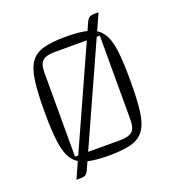

<svg xmlns="http://www.w3.org/2000/svg" viewBox="-139 -810 906 994"><g transform="rotate(-20 314.0 -312.5)"><path d="M77 -312Q77 -417 86 -482Q95 -547 119.5 -581Q144 -615 190.5 -627.5Q237 -640 314 -640Q390 -640 436.5 -627.5Q483 -615 508 -580.5Q533 -546 541.5 -481.5Q550 -417 550 -312Q550 -207 541.5 -142.5Q533 -78 508 -44Q483 -10 436.5 2.5Q390 15 314 15Q237 15 190.5 2.5Q144 -10 119.5 -44Q95 -78 86 -142.5Q77 -207 77 -312ZM146 -40H393Q442 -40 461.5 -57.5Q481 -75 481 -120V-585H234Q185 -585 165.5 -567.5Q146 -550 146 -505ZM179 47.5Q171 64 162 69.5Q153 75 136 75H112L449 -673Q457 -689.5 466 -695Q475 -700.5 492 -700.5H516Z"/></g></svg>

Font: Changa ExtraLight ExtraLight
Style: Regular
Weight: 250
Version: Version 3.002; ttfautohint (v1.8.2)